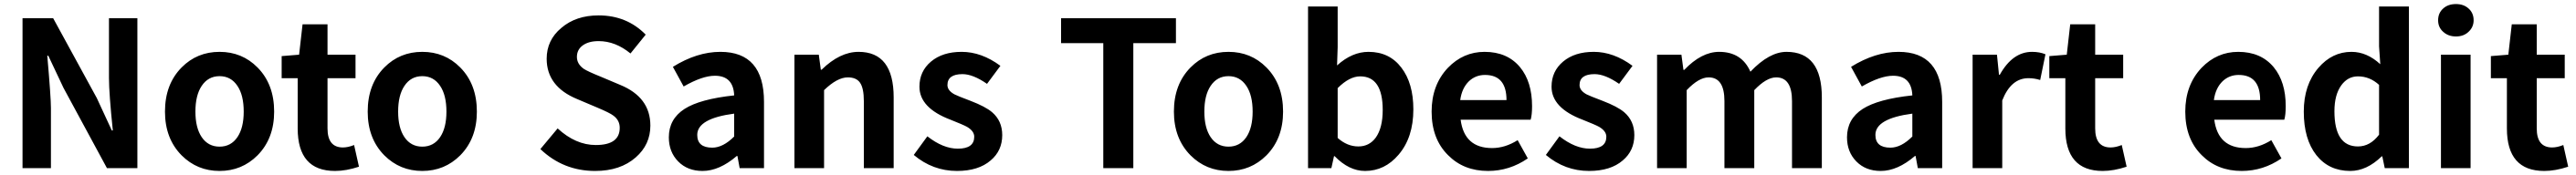

<svg xmlns="http://www.w3.org/2000/svg" viewBox="-20 -830 12694 864"><path d="M91 -740H242L457 -346L531 -186H536Q517 -369 517 -445V-740H657V0H507L293 -396L218 -555H213Q231 -349 231 -297V0H91Z M875 -63Q793 -146 793 -279Q793 -414 875 -497Q951 -574 1062 -574Q1173 -574 1249 -497Q1331 -414 1331 -279Q1331 -146 1249 -63Q1172 14 1062 14Q952 14 875 -63ZM1150 -153Q1181 -199 1181 -279Q1181 -360 1150 -406Q1118 -454 1062 -454Q1006 -454 974 -406Q943 -360 943 -279Q943 -199 974 -153Q1006 -106 1062 -106Q1118 -106 1150 -153Z M1447 -196V-444H1368V-553L1454 -560L1471 -710H1594V-560H1732V-444H1594V-196Q1594 -102 1670 -102Q1695 -102 1725 -114L1749 -7Q1686 14 1631 14Q1447 14 1447 -196Z M1874 -63Q1792 -146 1792 -279Q1792 -414 1874 -497Q1950 -574 2061 -574Q2172 -574 2248 -497Q2330 -414 2330 -279Q2330 -146 2248 -63Q2171 14 2061 14Q1951 14 1874 -63ZM2149 -153Q2180 -199 2180 -279Q2180 -360 2149 -406Q2117 -454 2061 -454Q2005 -454 1973 -406Q1942 -360 1942 -279Q1942 -199 1973 -153Q2005 -106 2061 -106Q2117 -106 2149 -153Z M2643 -94 2728 -196Q2817 -114 2916 -114Q3034 -114 3034 -199Q3034 -236 3003 -259Q2985 -273 2923 -299L2824 -341Q2674 -403 2674 -540Q2674 -632 2746 -692Q2818 -754 2930 -754Q3069 -754 3162 -659L3087 -566Q3013 -627 2930 -627Q2881 -627 2852 -606Q2823 -585 2823 -549Q2823 -514 2857 -490Q2877 -477 2939 -452L3036 -411Q3185 -350 3185 -210Q3185 -116 3113 -53Q3037 14 2913 14Q2756 14 2643 -94Z M3322 -33Q3276 -80 3276 -152Q3276 -242 3353 -292Q3429 -341 3598 -359Q3594 -456 3503 -456Q3441 -456 3349 -403L3296 -500Q3415 -574 3530 -574Q3745 -574 3745 -327V0H3625L3614 -60H3611Q3525 14 3442 14Q3368 14 3322 -33ZM3598 -156V-269Q3416 -245 3416 -164Q3416 -101 3490 -101Q3543 -101 3598 -156Z M3895 -560H4015L4025 -486H4029Q4119 -574 4211 -574Q4384 -574 4384 -349V0H4237V-331Q4237 -395 4218 -422Q4200 -448 4158 -448Q4106 -448 4041 -385V0H3895Z M4483 -65 4550 -157Q4628 -96 4700 -96Q4781 -96 4781 -155Q4781 -183 4745 -204Q4727 -214 4664 -239Q4511 -297 4511 -402Q4511 -478 4568 -526Q4625 -574 4719 -574Q4817 -574 4910 -505L4844 -416Q4775 -464 4723 -464Q4649 -464 4649 -410Q4649 -383 4684 -364Q4697 -357 4763 -332Q4836 -304 4869 -276Q4919 -233 4919 -163Q4919 -86 4862 -38Q4802 14 4696 14Q4577 14 4483 -65Z M5417 -617H5209V-740H5775V-617H5565V0H5417Z M5847 -63Q5765 -146 5765 -279Q5765 -414 5847 -497Q5923 -574 6034 -574Q6145 -574 6221 -497Q6303 -414 6303 -279Q6303 -146 6221 -63Q6144 14 6034 14Q5924 14 5847 -63ZM6122 -153Q6153 -199 6153 -279Q6153 -360 6122 -406Q6090 -454 6034 -454Q5978 -454 5946 -406Q5915 -360 5915 -279Q5915 -199 5946 -153Q5978 -106 6034 -106Q6090 -106 6122 -153Z M6557 -59H6554L6541 0H6426V-798H6572V-597L6569 -507Q6643 -574 6724 -574Q6827 -574 6886 -496Q6945 -419 6945 -290Q6945 -151 6872 -66Q6804 14 6707 14Q6628 14 6557 -59ZM6760 -151Q6794 -199 6794 -287Q6794 -453 6683 -453Q6630 -453 6572 -395V-149Q6619 -107 6674 -107Q6728 -107 6760 -151Z M7116 -64Q7035 -144 7035 -279Q7035 -410 7115 -495Q7191 -574 7296 -574Q7408 -574 7471 -498Q7530 -426 7530 -306Q7530 -262 7523 -239H7178Q7196 -99 7333 -99Q7397 -99 7459 -138L7509 -48Q7419 14 7313 14Q7193 14 7116 -64ZM7404 -336Q7404 -460 7298 -460Q7252 -460 7219 -429Q7184 -395 7176 -336Z M7598 -65 7665 -157Q7743 -96 7815 -96Q7896 -96 7896 -155Q7896 -183 7860 -204Q7842 -214 7779 -239Q7626 -297 7626 -402Q7626 -478 7683 -526Q7740 -574 7834 -574Q7932 -574 8025 -505L7959 -416Q7890 -464 7838 -464Q7764 -464 7764 -410Q7764 -383 7799 -364Q7812 -357 7878 -332Q7951 -304 7984 -276Q8034 -233 8034 -163Q8034 -86 7977 -38Q7917 14 7811 14Q7692 14 7598 -65Z M8146 -560H8266L8276 -485H8280Q8365 -574 8452 -574Q8563 -574 8606 -476Q8699 -574 8784 -574Q8958 -574 8958 -349V0H8811V-331Q8811 -448 8733 -448Q8685 -448 8625 -385V0H8478V-331Q8478 -448 8400 -448Q8352 -448 8292 -385V0H8146Z M9128 -33Q9082 -80 9082 -152Q9082 -242 9159 -292Q9235 -341 9404 -359Q9400 -456 9309 -456Q9247 -456 9155 -403L9102 -500Q9221 -574 9336 -574Q9551 -574 9551 -327V0H9431L9420 -60H9417Q9331 14 9248 14Q9174 14 9128 -33ZM9404 -156V-269Q9222 -245 9222 -164Q9222 -101 9296 -101Q9349 -101 9404 -156Z M9701 -560H9821L9831 -461H9835Q9898 -574 9994 -574Q10031 -574 10060 -562L10034 -435Q10006 -444 9976 -444Q9890 -444 9847 -334V0H9701Z M10158 -196V-444H10079V-553L10165 -560L10182 -710H10305V-560H10443V-444H10305V-196Q10305 -102 10381 -102Q10406 -102 10436 -114L10460 -7Q10397 14 10342 14Q10158 14 10158 -196Z M10830 -64Q10749 -144 10749 -279Q10749 -410 10829 -495Q10905 -574 11010 -574Q11122 -574 11185 -498Q11244 -426 11244 -306Q11244 -262 11237 -239H10892Q10910 -99 11047 -99Q11111 -99 11173 -138L11223 -48Q11133 14 11027 14Q10907 14 10830 -64ZM11118 -336Q11118 -460 11012 -460Q10966 -460 10933 -429Q10898 -395 10890 -336Z M11395 -64Q11333 -143 11333 -279Q11333 -411 11405 -495Q11473 -574 11568 -574Q11644 -574 11710 -513L11704 -601V-798H11851V0H11732L11720 -58H11717Q11643 14 11562 14Q11457 14 11395 -64ZM11704 -165V-411Q11658 -453 11600 -453Q11550 -453 11518 -409Q11484 -362 11484 -281Q11484 -107 11600 -107Q11660 -107 11704 -165Z M12009 -560H12155V0H12009ZM12020 -673Q11995 -695 11995 -730Q11995 -766 12020 -788Q12044 -810 12083 -810Q12121 -810 12145 -788Q12170 -766 12170 -730Q12170 -696 12145 -673Q12121 -650 12083 -650Q12045 -650 12020 -673Z M12334 -196V-444H12255V-553L12341 -560L12358 -710H12481V-560H12619V-444H12481V-196Q12481 -102 12557 -102Q12582 -102 12612 -114L12636 -7Q12573 14 12518 14Q12334 14 12334 -196Z"/></svg>

Font: Noto Sans Tobesmart edit
Style: Bold
Weight: 700
Designer: Ryoko NISHIZUKA  (kana & ideographs); Paul D. Hunt (Latin, Greek & Cyrillic); Wenlong ZHANG  (bopomofo); Sandoll Communi
Foundry: Adobe Systems Incorporated
Version: Version 1.005 Oct 7, 2021